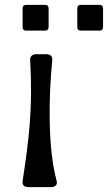

<svg xmlns="http://www.w3.org/2000/svg" viewBox="-20 -765 444 790"><path d="M88 -639H165C175 -639 180 -644 180 -654V-730C180 -740 175 -745 165 -745H88C78 -745 73 -740 73 -730V-654C73 -644 78 -639 88 -639ZM313 -639H389C399 -639 404 -644 404 -654V-730C404 -740 399 -745 389 -745H313C303 -745 298 -740 298 -730V-654C298 -644 303 -639 313 -639ZM97 5H190C206 5 218 -4 213 -21C176 -158 180 -364 195 -517C197 -533 187 -542 171 -542H129C113 -542 104 -533 104 -520C116 -316 98 -186 73 -20C71 -3 80 5 97 5Z"/></svg>

Font: OpenDyslexic3
Style: Regular
Weight: 400
Designer: Abelardo Gonzalez
Version: Version 3.001;PS 003.001;hotconv 1.0.88;makeotf.lib2.5.64775